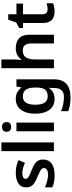

<svg xmlns="http://www.w3.org/2000/svg" viewBox="849 -1649 1040 2778"><g transform="rotate(-90 1369.0 -260.0)"><path d="M450.2 -157.2C450.2 -250 389.6 -285.2 293.9 -323.2C261.2 -335.4 236.3 -346.2 218.8 -355.5C183.1 -373.5 170.9 -387.2 170.9 -410.2C170.9 -441.4 198.7 -457 253.9 -457C304.7 -457 351.1 -440.4 401.9 -418.9L441.9 -512.2C381.8 -539.1 324.7 -551.8 257.8 -551.8C193.8 -551.8 143.1 -539.6 104.5 -514.6C65.9 -489.7 46.9 -452.6 46.9 -403.8C46.9 -373 52.7 -348.1 64.5 -329.1C87.9 -290 133.3 -263.7 203.1 -236.8C237.8 -222.2 263.7 -210 281.7 -200.2C316.9 -180.2 326.2 -165.5 326.2 -144C326.2 -108.4 296.9 -85 228 -85C199.2 -85 168.9 -89.4 136.7 -98.1C104 -106.4 74.7 -117.2 47.9 -129.9V-22.9C73.2 -11.7 99.6 -3.4 126.5 2C153.3 7.3 186 9.8 224.1 9.8C369.1 9.8 450.2 -47.9 450.2 -157.2Z M697.3 -759.8H571.3V0H697.3Z M921.4 -751C902.3 -751 885.7 -746.1 872.1 -736.8C858.4 -727.1 851.6 -710 851.6 -685.1C851.6 -660.2 858.4 -643.1 872.1 -633.3C885.7 -623 902.3 -618.2 921.4 -618.2C940.4 -618.2 957 -623 970.7 -633.3C984.4 -643.1 991.2 -660.2 991.2 -685.1C991.2 -710 984.4 -727.1 970.7 -736.8C957 -746.1 940.4 -751 921.4 -751ZM858.4 -542V0H984.4V-542Z M1327.6 -551.8C1260.3 -551.8 1207.5 -526.9 1169.9 -477.1C1132.3 -426.8 1113.3 -357.9 1113.3 -270C1113.3 -182.1 1131.8 -113.8 1169.4 -64.5C1207 -15.1 1258.3 9.8 1324.2 9.8C1392.6 9.8 1447.3 -14.6 1484.4 -70.8H1488.3C1485.8 -55.2 1484.4 -23.9 1484.4 -3.9V9.8C1484.4 98.1 1439.9 145 1357.4 145C1280.8 145 1211.4 130.9 1149.4 103V207C1208 231 1272 240.2 1349.6 240.2C1522.9 240.2 1610.4 158.7 1610.4 3.9V-542H1505.4L1493.7 -472.2H1488.3C1449.7 -525.4 1396.5 -551.8 1327.6 -551.8ZM1360.4 -449.2C1450.7 -449.2 1491.2 -397.5 1491.2 -269V-250C1491.2 -191.9 1481 -150.9 1460 -126.5C1439 -102.1 1406.2 -89.8 1362.3 -89.8C1282.7 -89.8 1242.7 -149.4 1242.7 -268.1C1242.7 -388.7 1281.7 -449.2 1360.4 -449.2Z M1897.5 -759.8H1771.5V0H1897.5V-265.1C1897.5 -324.2 1906.7 -370.1 1925.8 -402.3C1944.3 -434.1 1979 -450.2 2029.3 -450.2C2096.2 -450.2 2129.4 -409.7 2129.4 -328.1V0H2255.4V-353C2255.4 -422.9 2238.3 -473.6 2203.6 -504.9C2168.9 -536.1 2120.6 -551.8 2059.6 -551.8C1991.2 -551.8 1933.1 -525.9 1898.4 -471.2H1890.6C1892.1 -481 1893.6 -496.1 1895 -516.6C1896.5 -536.6 1897.5 -557.6 1897.5 -579.1Z M2623.5 -90.8C2580.6 -90.8 2551.8 -115.2 2551.8 -166V-446.8H2705.6V-542H2551.8V-661.1H2472.7L2432.6 -545.9L2352.5 -502V-446.8H2425.3V-165C2425.3 -119.6 2432.6 -84.5 2447.8 -59.1C2477.1 -8.3 2530.3 9.8 2591.3 9.8C2638.2 9.8 2683.6 0 2710.4 -12.2V-106C2685.1 -98.1 2654.3 -90.8 2623.5 -90.8Z"/></g></svg>

Font: Noto Reveo Sans
Style: Regular
Weight: 600
Designer: Monotype Design Team
Foundry: Monotype Imaging Inc.
Version: Version 2.007